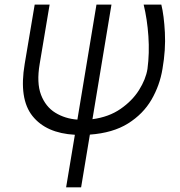

<svg xmlns="http://www.w3.org/2000/svg" viewBox="-20 -565 768 818"><path d="M127.8 -545.5H191.4L149.1 -293Q135.3 -212 154.8 -161Q174.4 -110.1 215.7 -84.7Q257.1 -59.3 309.7 -55.4L391 -545.5H454.9L373.9 -57.2Q443.5 -66.4 493.4 -100.9Q543.3 -135.3 572.3 -181.3Q601.2 -227.3 608.3 -271.3Q617.2 -338.4 612.2 -410.9Q607.2 -483.3 592 -545.5H667.3Q678.6 -500 682.5 -426.5Q686.4 -353 672.2 -271.3Q660.9 -201.7 625.4 -140.4Q589.8 -79.2 525.4 -38.9Q460.9 1.4 362.9 8.5L325.6 233H261.7L299 9.2Q176.8 2.5 118.4 -70.7Q60 -143.8 85.2 -292.6Z"/></svg>

Font: Inter UI Light
Style: Italic
Weight: 300
Italic angle: 9.39999°
Designer: Rasmus Andersson
Foundry: rsms
Version: 3.2;8d6f07862